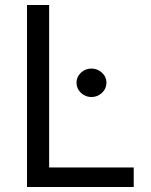

<svg xmlns="http://www.w3.org/2000/svg" viewBox="-20 -747 602 767"><path d="M87.9 0V-727.1H176.3V-78.1H514.2V0ZM345.2 -359.4Q320.8 -359.4 303.2 -376.2Q285.6 -393.1 285.6 -416.5Q285.6 -439.9 303.2 -456.5Q320.8 -473.1 345.2 -473.1Q369.6 -473.1 387.5 -456.5Q405.3 -439.9 405.3 -416.5Q405.3 -393.1 387.5 -376.2Q369.6 -359.4 345.2 -359.4Z"/></svg>

Font: Sahel VF Regular
Style: Regular
Weight: 400
Foundry: Saber Rastikerdar (saber.rastikerdar@gmail.com)
Version: Version 3.4.0